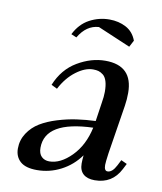

<svg xmlns="http://www.w3.org/2000/svg" viewBox="-73 -671 621 737"><g transform="rotate(10 237.5 -302.0)"><path d="M34.2 -62Q34.2 -95.2 52 -122.3Q69.8 -149.4 97.7 -166.3Q125.5 -183.1 163.1 -194.6Q200.7 -206.1 236.6 -211.2Q272.5 -216.3 310.1 -217.8L320.8 -290Q325.2 -315.4 325.2 -334Q325.2 -358.9 320.1 -375.2Q314.9 -391.6 305.4 -398.9Q295.9 -406.2 287.1 -408.7Q278.3 -411.1 266.1 -411.1Q234.9 -411.1 200.2 -385Q165.5 -358.9 142.1 -314L119.1 -325.2Q145 -388.7 198.5 -420.4Q252 -452.1 307.1 -452.1Q414.1 -452.1 414.1 -345.2Q414.1 -320.3 410.2 -294.9L379.9 -104Q375 -68.8 375 -58.1Q375 -35.2 388.2 -35.2Q406.7 -35.2 421.9 -64.9L433.1 -86.9L456.1 -76.2L444.8 -54.2Q413.6 6.8 345.2 6.8Q316.4 6.8 300.8 -7.1Q285.2 -21 285.2 -47.9Q285.2 -60.5 287.1 -80.1Q257.8 -39.1 213.6 -16.1Q169.4 6.8 120.1 6.8Q75.7 6.8 54.9 -12Q34.2 -30.8 34.2 -62ZM119.1 -80.1Q119.1 -57.1 130.9 -45.7Q142.6 -34.2 161.1 -34.2Q204.6 -34.2 247.3 -77.4Q290 -120.6 305.2 -190.9Q119.1 -184.6 119.1 -80.1ZM160.2 -529.8Q181.2 -571.8 217.5 -591.3Q253.9 -610.8 294.9 -610.8Q331.1 -610.8 359.9 -595.5Q388.7 -580.1 400.9 -546.9L387.2 -521L259.8 -575.2Q211.4 -572.3 181.2 -521Z"/></g></svg>

Font: Dihjauti
Style: Bold Italic
Weight: 700
Italic angle: -9°
Designer: T. Christopher White
Version: Version 3.0.0